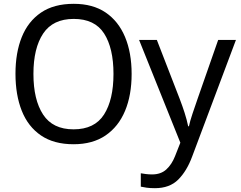

<svg xmlns="http://www.w3.org/2000/svg" viewBox="-20 -745 1260 1005"><path d="M669 -358Q669 -247 634.5 -164.5Q600 -82 532.5 -36Q465 10 365 10Q262 10 194.5 -36Q127 -82 94 -165Q61 -248 61 -359Q61 -469 94 -551Q127 -633 194.5 -679Q262 -725 366 -725Q466 -725 533 -679.5Q600 -634 634.5 -551.5Q669 -469 669 -358ZM155 -358Q155 -223 205.5 -145.5Q256 -68 365 -68Q475 -68 524.5 -145.5Q574 -223 574 -358Q574 -493 525 -569.5Q476 -646 366 -646Q257 -646 206 -569.5Q155 -493 155 -358ZM708 -536H801L920 -229Q935 -190 946.5 -154Q958 -118 965 -84H969Q974 -109 987.5 -149.5Q1001 -190 1015 -230L1122 -536H1215L986 74Q958 150 913 195Q868 240 791 240Q766 240 748 237.5Q730 235 717 232V162Q728 164 743.5 166Q759 168 776 168Q822 168 850.5 142Q879 116 896 73L924 2Z"/></svg>

Font: Noto IKEA Simplified Chinese
Style: Regular
Weight: 400
Designer: Monotype Design Team
Foundry: Monotype Imaging Inc.
Version: Version 1.100